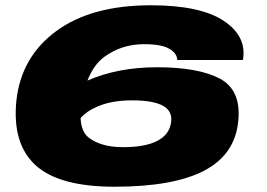

<svg xmlns="http://www.w3.org/2000/svg" viewBox="-20 -701 1012 728"><path d="M414.5 7Q204.5 7 115.2 -74.2Q26 -155.5 42 -318Q59.5 -484.5 192.8 -582.8Q326 -681 552 -681Q740 -681 828.5 -621.8Q917 -562.5 901 -473.5H652Q651.5 -499 621.8 -516.2Q592 -533.5 526.5 -533.5Q441.5 -533.5 376.5 -486Q335 -456 311.5 -395.5Q427.5 -446 574.5 -446Q732.5 -446 813.8 -402.8Q895 -359.5 883.5 -242.5Q871.5 -115.5 754.8 -54.2Q638 7 414.5 7ZM285.5 -253Q288 -200 318.5 -177.5Q365.5 -143 446.5 -143Q529 -143 574.8 -166Q620.5 -189 628.2 -233.8Q636 -278.5 598.8 -299.5Q561.5 -320.5 481 -320.5Q402 -320.5 347 -296Q306 -278 285.5 -253Z"/></svg>

Font: Anybody UltraExpanded ExtraBold
Style: Italic
Weight: 800
Width: 9
Italic angle: -10°
Designer: Tyler Finck
Foundry: Etcetera Type Company
Version: Version 1.010; ttfautohint (v1.8.3) -l 8 -r 50 -G 200 -x 14 